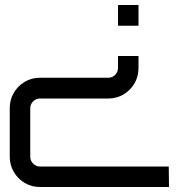

<svg xmlns="http://www.w3.org/2000/svg" viewBox="-20 -748 715 768"><path d="M140 0Q106 0 78.5 -16.5Q51 -33 35 -60.5Q19 -88 19 -121V-315Q19 -349 35 -376.5Q51 -404 78.5 -420.5Q106 -437 140 -437H413Q429 -437 440.5 -448.5Q452 -460 452 -476V-524H534V-476Q534 -442 518 -414.5Q502 -387 474.5 -370.5Q447 -354 413 -354H140Q124 -354 112.5 -342.5Q101 -331 101 -315V-121Q101 -105 112.5 -93.5Q124 -82 140 -82H655L656 0H140ZM452 -645V-728H534V-645Z"/></svg>

Font: Orbitron
Style: Regular
Weight: 400
Designer: Matt McInerney
Foundry: The League of Moveable Type
Version: Version 2.001